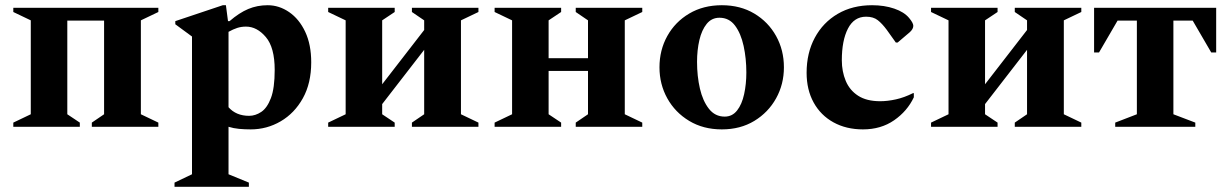

<svg xmlns="http://www.w3.org/2000/svg" viewBox="-20 -486 4700 736"><path d="M98 -408 31 -440V-456H587V-440L520 -408V-48L587 -16V0H332V-16L379 -48V-407H238V-48L286 -16V0H31V-16L98 -48Z M649 230V214L716 182V-346L652 -393V-405L834 -466H846L854 -405H860Q897 -437 931.5 -451.5Q966 -466 1006 -466Q1050 -466 1088.5 -439.5Q1127 -413 1150 -364Q1173 -315 1173 -247Q1173 -167 1141 -109.5Q1109 -52 1056 -21Q1003 10 941 10Q918 10 896.5 8Q875 6 856 0V182L934 214V230ZM923 -384Q905 -384 889.5 -379Q874 -374 856 -364V-75Q885 -42 935 -42Q959 -42 981.5 -57Q1004 -72 1018.5 -110Q1033 -148 1033 -218Q1033 -304 999 -344Q965 -384 923 -384Z M1305 -408 1238 -440V-456H1493V-440L1445 -408V-163L1606 -371V-408L1559 -440V-456H1814V-440L1747 -408V-48L1814 -16V0H1559V-16L1606 -48V-295L1445 -87V-48L1493 -16V0H1238V-16L1305 -48Z M1943 -408 1876 -440V-456H2131V-440L2083 -408V-263H2234V-408L2187 -440V-456H2442V-440L2375 -408V-48L2442 -16V0H2187V-16L2234 -48V-214H2083V-48L2131 -16V0H1876V-16L1943 -48Z M2747 10Q2676 10 2622 -22.5Q2568 -55 2538 -109Q2508 -163 2508 -228Q2508 -294 2538 -348Q2568 -402 2622 -434Q2676 -466 2747 -466Q2818 -466 2871.5 -434Q2925 -402 2955 -348Q2985 -294 2985 -228Q2985 -163 2955 -109Q2925 -55 2871.5 -22.5Q2818 10 2747 10ZM2758 -39Q2787 -39 2805.5 -62.5Q2824 -86 2832.5 -125Q2841 -164 2841 -208Q2841 -262 2830.5 -310Q2820 -358 2797.5 -388Q2775 -418 2738 -418Q2708 -418 2689 -394.5Q2670 -371 2661 -332.5Q2652 -294 2652 -249Q2652 -194 2663 -146.5Q2674 -99 2697.5 -69Q2721 -39 2758 -39Z M3288 10Q3224 10 3175 -17Q3126 -44 3099 -93Q3072 -142 3072 -207Q3072 -283 3103.5 -341.5Q3135 -400 3191.5 -433Q3248 -466 3323 -466Q3370 -466 3408 -453Q3446 -440 3465 -417Q3481 -398 3481 -387Q3481 -375 3468 -363L3421 -323H3414L3379 -372Q3362 -395 3345 -408.5Q3328 -422 3300 -422Q3254 -422 3230.5 -376.5Q3207 -331 3207 -255Q3207 -212 3222 -176Q3237 -140 3269.5 -119Q3302 -98 3354 -98Q3382 -98 3414 -105Q3446 -112 3480 -129H3483V-113Q3458 -60 3407.5 -25Q3357 10 3288 10Z M3616 -408 3549 -440V-456H3804V-440L3756 -408V-163L3917 -371V-408L3870 -440V-456H4125V-440L4058 -408V-48L4125 -16V0H3870V-16L3917 -48V-295L3756 -87V-48L3804 -16V0H3549V-16L3616 -48Z M4174 -285V-456H4642V-285H4623L4552 -407H4478V-48L4562 -16V0H4255V-16L4338 -48V-407H4264L4193 -285Z"/></svg>

Font: Spectral
Style: Bold
Weight: 700
Designer: Jean-Baptiste Levee
Foundry: Production Type
Version: Version 2.001